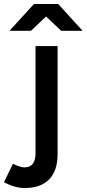

<svg xmlns="http://www.w3.org/2000/svg" viewBox="-79 -732 436 967"><path d="M45 215Q-4 215 -59 186L-14 93Q25 111 44 111Q100 111 100 39V-500H211V45Q211 128 168.5 171.5Q126 215 45 215ZM-31 -577 92 -712H214L337 -577H229L153 -649L77 -577Z"/></svg>

Font: Figtree SemiBold
Style: Regular
Weight: 600
Designer: Erik Kennedy
Foundry: Erik Kennedy
Version: Version 2.001; ttfautohint (v1.8.4.7-5d5b);gftools[0.9.27]